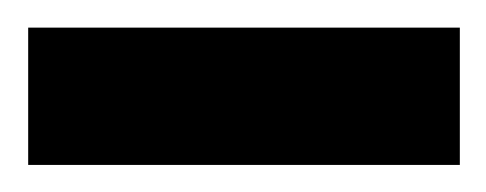

<svg xmlns="http://www.w3.org/2000/svg" viewBox="-24 -765 352 139"><path d="M308.9 -745V-645.6H-3.6V-745Z"/></svg>

Font: Riot Sans
Style: Regular
Weight: 400
Designer: Rasmus Andersson
Foundry: rsms
Version: Version 3.005